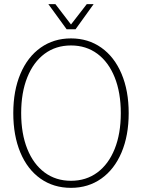

<svg xmlns="http://www.w3.org/2000/svg" viewBox="-20 -895 684 925"><path d="M44 -350Q44 -458 78.5 -539.5Q113 -621 176 -665.5Q239 -710 322 -710Q405 -710 468 -665.5Q531 -621 565.5 -539.5Q600 -458 600 -350Q600 -242 565.5 -160.5Q531 -79 468 -34.5Q405 10 322 10Q238 10 175 -34.5Q112 -79 78 -160.5Q44 -242 44 -350ZM562 -350Q562 -449 532.5 -522.5Q503 -596 449 -636Q395 -676 322 -676Q249 -676 195 -636Q141 -596 111.5 -522.5Q82 -449 82 -350Q82 -251 111.5 -177.5Q141 -104 195 -64Q249 -24 322 -24Q395 -24 449 -64Q503 -104 532.5 -177.5Q562 -251 562 -350ZM213 -875H247L322 -777L398 -875H431L344 -754H301Z"/></svg>

Font: Sarabun Thin
Style: Regular
Weight: 250
Designer: Suppakit Chalermlarp | Katatrad Co.,Ltd.
Foundry: Cadson Demak Co.,Ltd.
Version: Version 1.000; ttfautohint (v1.6)